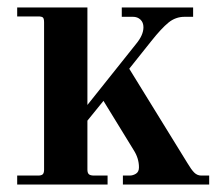

<svg xmlns="http://www.w3.org/2000/svg" viewBox="-20 -494 600 514"><path d="M26 0V-24H82Q91 -24 94.5 -27.5Q98 -31 98 -40V-434Q98 -444 95 -447Q92 -450 82 -450H26V-474H214V-213L344 -376Q364 -400 364 -421Q364 -434 356 -441.5Q348 -449 336 -449H306V-474H497V-449H474Q450 -449 431 -433.5Q412 -418 385 -384L326 -310L482 -57Q492 -40 500 -32Q508 -24 519 -24H540V0H309V-24H327Q336 -24 344 -29Q352 -34 352 -46Q352 -70 338 -92L257 -224L214 -171V-40Q214 -31 218 -27.5Q222 -24 232 -24H268V0Z"/></svg>

Font: Old Standard TT
Style: Bold
Weight: 700
Designer: Alexey Kryukov <alexios@thessalonica.org.ru>
Version: Version 2.2